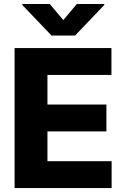

<svg xmlns="http://www.w3.org/2000/svg" viewBox="-20 -950 636 970"><path d="M53.7 -707H543V-571.3H219.7V-421.9H517.6V-286.1H219.7V-135.7H543.9V0H53.7ZM299.8 -848.6 368.2 -929.7H506.8V-924.8L359.4 -770.5H240.2L92.8 -924.8V-929.7H231.4Z"/></svg>

Font: Pretendard Std ExtraBold
Style: Regular
Weight: 800
Designer: Base glyphs from Inter by Rasmus Andersson; Hangeul glyphs from Noto Sans CJK(Source Han Sans) by Jang Soo-young and Kan
Foundry: Kil Hyung-jin
Version: Version 1.309